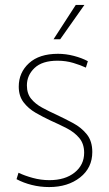

<svg xmlns="http://www.w3.org/2000/svg" viewBox="-20 -748 443 778"><path d="M179 10Q143 10 109 1.5Q75 -7 47 -22L55 -48Q80 -36 113 -27Q146 -18 180 -18Q244 -18 282.5 -49Q321 -80 321 -129Q321 -165 301.5 -188.5Q282 -212 251 -228Q220 -244 186 -259Q154 -274 124.5 -291Q95 -308 75.5 -333.5Q56 -359 56 -397Q56 -454 97.5 -492Q139 -530 215 -530Q247 -530 279.5 -521.5Q312 -513 336 -500L328 -474Q307 -484 277 -493Q247 -502 213 -502Q151 -502 120 -472.5Q89 -443 89 -402Q89 -369 106 -348Q123 -327 150.5 -312Q178 -297 209 -283Q243 -267 276.5 -249Q310 -231 332 -203.5Q354 -176 354 -132Q354 -68 304.5 -29Q255 10 179 10ZM197 -589 287 -728H322L224 -589Z"/></svg>

Font: Murecho ExtraLight
Style: Regular
Weight: 200
Designer: Neil Summerour
Foundry: Positype
Version: Version 1.010; ttfautohint (v1.8.3)